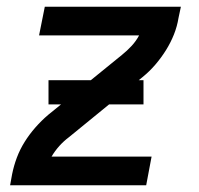

<svg xmlns="http://www.w3.org/2000/svg" viewBox="-20 -550 590 570"><path d="M10 0 16 -33Q21 -58 30 -82Q39 -106 53 -128.5Q67 -151 85 -171.5Q103 -192 123 -209L342 -387Q357 -399 370.5 -413.5Q384 -428 393 -445H96L113 -530H517L510 -497Q506 -472 496.5 -448Q487 -424 473 -401.5Q459 -379 441.5 -358.5Q424 -338 403 -321L185 -143Q169 -131 156 -116.5Q143 -102 133 -85H430L414 0ZM406 -240H124V-312H406Z"/></svg>

Font: Lode Dark Term
Style: Bold Italic
Weight: 700
Italic angle: -11°
Monospace: yes
Designer: Belleve Invis
Foundry: Belleve Invis
Version: Version 29.2.0